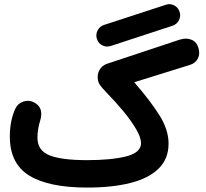

<svg xmlns="http://www.w3.org/2000/svg" viewBox="-20 -828 970 906"><path d="M437 -645Q430.7 -666 440.9 -685.1Q451.2 -704.1 471.2 -710.4L763.2 -805.7Q783.2 -812.5 802.2 -802.5Q821.3 -792.5 827.6 -771.5Q834 -751 824.2 -732.2Q814.5 -713.4 793.9 -706.5L502 -610.8Q481.4 -604.5 462.4 -614.3Q443.4 -624 437 -645ZM26.4 -183.6Q26.4 -259.3 52.7 -315.9Q64.5 -340.3 90.3 -348.9Q116.2 -357.4 140.1 -345.2Q188.5 -320.8 169.4 -257.8Q163.6 -241.2 160.2 -219Q156.7 -196.8 156.7 -178.2Q156.7 -117.7 213.6 -95Q270.5 -72.3 390.6 -72.3Q505.9 -72.3 575.7 -90.1Q645.5 -107.9 645.5 -152.8Q645.5 -178.7 622.8 -217.8Q600.1 -256.8 562.5 -302.5Q524.9 -348.1 480 -394Q460.4 -414.1 450.7 -428.5Q440.9 -442.9 440.9 -465.3Q440.9 -486.8 453.6 -504.2Q466.3 -521.5 488.8 -528.3L827.1 -640.6Q858.9 -650.9 883.8 -640.4Q908.7 -629.9 916.5 -601.6Q924.8 -572.3 913.1 -550.8Q901.4 -529.3 875.5 -521.5L613.3 -439.9Q692.4 -349.1 733.9 -281.7Q775.4 -214.4 775.4 -150.4Q775.4 -78.6 728.8 -32.7Q682.1 13.2 595.9 35.2Q509.8 57.1 391.6 57.1Q210.4 57.1 118.4 0.7Q26.4 -55.7 26.4 -183.6Z"/></svg>

Font: Mikhak Bold
Style: Regular
Weight: 700
Designer: Amin Abedi
Version: Version 3.3